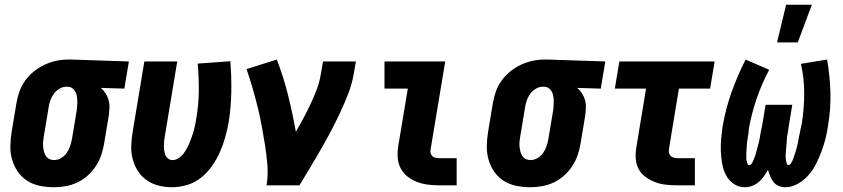

<svg xmlns="http://www.w3.org/2000/svg" viewBox="-20 -778 3540 806"><path d="M206 8Q176 8 147 2Q118 -4 94.5 -19Q71 -34 55 -57Q39 -80 31 -107.5Q23 -135 23.5 -164.5Q24 -194 29 -225L49 -345Q53 -369 61.5 -393.5Q70 -418 85.5 -439.5Q101 -461 122 -478Q143 -495 166.5 -506Q190 -517 215 -522.5Q240 -528 265 -528H281L521 -520L502 -406L403 -409Q415 -399 423 -386.5Q431 -374 435.5 -359Q440 -344 439.5 -328Q439 -312 437 -295L417 -175Q413 -151 405 -127Q397 -103 382.5 -81Q368 -59 348 -41Q328 -23 304.5 -12Q281 -1 256 3.5Q231 8 206 8ZM207 -106Q222 -106 236.5 -114.5Q251 -123 260 -136Q269 -149 274 -164Q279 -179 282 -194L302 -314Q304 -330 304.5 -345.5Q305 -361 302.5 -375.5Q300 -390 290.5 -401.5Q281 -413 265 -414H258Q243 -414 228.5 -405Q214 -396 205 -383Q196 -370 191 -355.5Q186 -341 184 -326L164 -206Q162 -195 161 -184Q160 -173 161 -162.5Q162 -152 164.5 -142Q167 -132 172.5 -123.5Q178 -115 187 -110.5Q196 -106 207 -106Z M702 8Q673 8 645.5 1Q618 -6 596 -21.5Q574 -37 559 -60Q544 -83 537 -110Q530 -137 531 -166Q532 -195 537 -225L586 -520H724L672 -206Q670 -196 669 -185.5Q668 -175 668 -165Q668 -155 669.5 -145Q671 -135 674.5 -126.5Q678 -118 686 -112Q694 -106 704 -106Q717 -106 729 -113.5Q741 -121 749.5 -132Q758 -143 764.5 -155Q771 -167 776 -179.5Q781 -192 785.5 -204.5Q790 -217 793.5 -229.5Q797 -242 799.5 -255Q802 -268 804 -281Q814 -339 814.5 -396.5Q815 -454 810 -511L947 -521Q952 -458 951 -393.5Q950 -329 940 -265Q934 -233 925.5 -202Q917 -171 903.5 -140.5Q890 -110 870.5 -82Q851 -54 824.5 -32.5Q798 -11 765.5 -1.5Q733 8 702 8Z M1099 0Q1106 -43 1102.5 -85.5Q1099 -128 1092.5 -169Q1086 -210 1078.5 -250.5Q1071 -291 1061 -331Q1051 -371 1039.5 -410.5Q1028 -450 1015 -488L1142 -528Q1170 -456 1189 -379.5Q1208 -303 1222 -225Q1239 -254 1255 -284Q1271 -314 1285 -344Q1299 -374 1310.5 -405Q1322 -436 1327 -468L1336 -520H1474L1465 -468Q1458 -427 1442.5 -386.5Q1427 -346 1408.5 -306.5Q1390 -267 1369.5 -228Q1349 -189 1327 -151Q1305 -113 1282.5 -75Q1260 -37 1237 0Z M1824 0Q1800 0 1776 -3Q1752 -6 1730 -14.5Q1708 -23 1690 -37.5Q1672 -52 1661.5 -72.5Q1651 -93 1649.5 -117Q1648 -141 1652 -166L1692 -406H1594V-520H1849L1787 -147Q1786 -140 1788.5 -133Q1791 -126 1796 -121.5Q1801 -117 1809 -115.5Q1817 -114 1824 -114H1897V0Z M2206 8Q2176 8 2147 2Q2118 -4 2094.5 -19Q2071 -34 2055 -57Q2039 -80 2031 -107.5Q2023 -135 2023.5 -164.5Q2024 -194 2029 -225L2049 -345Q2053 -369 2061.5 -393.5Q2070 -418 2085.5 -439.5Q2101 -461 2122 -478Q2143 -495 2166.5 -506Q2190 -517 2215 -522.5Q2240 -528 2265 -528H2281L2521 -520L2502 -406L2403 -409Q2415 -399 2423 -386.5Q2431 -374 2435.5 -359Q2440 -344 2439.5 -328Q2439 -312 2437 -295L2417 -175Q2413 -151 2405 -127Q2397 -103 2382.5 -81Q2368 -59 2348 -41Q2328 -23 2304.5 -12Q2281 -1 2256 3.5Q2231 8 2206 8ZM2207 -106Q2222 -106 2236.5 -114.5Q2251 -123 2260 -136Q2269 -149 2274 -164Q2279 -179 2282 -194L2302 -314Q2304 -330 2304.5 -345.5Q2305 -361 2302.5 -375.5Q2300 -390 2290.5 -401.5Q2281 -413 2265 -414H2258Q2243 -414 2228.5 -405Q2214 -396 2205 -383Q2196 -370 2191 -355.5Q2186 -341 2184 -326L2164 -206Q2162 -195 2161 -184Q2160 -173 2161 -162.5Q2162 -152 2164.5 -142Q2167 -132 2172.5 -123.5Q2178 -115 2187 -110.5Q2196 -106 2207 -106Z M2824 0Q2800 0 2776.5 -2.5Q2753 -5 2731.5 -13Q2710 -21 2691.5 -34Q2673 -47 2662 -66.5Q2651 -86 2649 -109.5Q2647 -133 2651 -157L2692 -406H2561L2580 -520H2980L2961 -406H2830L2789 -157Q2787 -148 2788 -139.5Q2789 -131 2794 -125Q2799 -119 2807.5 -116.5Q2816 -114 2824 -114H2897V0Z M3107 8Q3080 8 3059 -7Q3038 -22 3027 -44Q3016 -66 3011.5 -91.5Q3007 -117 3006 -143.5Q3005 -170 3007.5 -196.5Q3010 -223 3014 -250Q3026 -321 3051 -391Q3076 -461 3110 -528L3209 -485Q3177 -425 3155.5 -361.5Q3134 -298 3123 -234Q3123 -229 3122.5 -223Q3122 -217 3121 -211.5Q3120 -206 3119 -200.5Q3118 -195 3117.5 -189.5Q3117 -184 3116 -178.5Q3115 -173 3115 -167.5Q3115 -162 3114.5 -156.5Q3114 -151 3113.5 -145.5Q3113 -140 3113 -134Q3113 -128 3113 -122.5Q3113 -117 3113 -112Q3113 -107 3114.5 -101.5Q3116 -96 3118 -90.5Q3120 -85 3125 -85Q3131 -85 3135 -90.5Q3139 -96 3141 -101.5Q3143 -107 3145.5 -112.5Q3148 -118 3150 -124Q3152 -130 3153.5 -135.5Q3155 -141 3156.5 -146.5Q3158 -152 3159.5 -157.5Q3161 -163 3162.5 -169Q3164 -175 3165.5 -180.5Q3167 -186 3168 -191.5Q3169 -197 3170 -203Q3171 -209 3172 -214.5Q3173 -220 3174 -226Q3175 -232 3176.5 -237.5Q3178 -243 3179 -248.5Q3180 -254 3181 -260L3194 -338H3306L3293 -260Q3292 -254 3291 -248.5Q3290 -243 3289.5 -237.5Q3289 -232 3288 -226Q3287 -220 3286 -214.5Q3285 -209 3284 -203.5Q3283 -198 3283 -192Q3283 -186 3282.5 -180.5Q3282 -175 3281.5 -169.5Q3281 -164 3280.5 -158Q3280 -152 3279.5 -146.5Q3279 -141 3278.5 -135.5Q3278 -130 3278 -124Q3278 -118 3278.5 -112.5Q3279 -107 3280 -102Q3281 -97 3283 -91Q3285 -85 3290 -85Q3296 -85 3299.5 -91Q3303 -97 3306 -102.5Q3309 -108 3310.5 -113.5Q3312 -119 3314 -124.5Q3316 -130 3318 -135.5Q3320 -141 3321.5 -146.5Q3323 -152 3324.5 -158Q3326 -164 3327.5 -169.5Q3329 -175 3330 -181Q3331 -187 3332 -192.5Q3333 -198 3334 -203.5Q3335 -209 3336.5 -215Q3338 -221 3339 -226.5Q3340 -232 3341 -237.5Q3342 -243 3343.5 -249Q3345 -255 3346 -260Q3356 -324 3356 -387.5Q3356 -451 3342 -510L3452 -528Q3464 -461 3466 -391Q3468 -321 3456 -250Q3452 -223 3445.5 -196.5Q3439 -170 3429 -143.5Q3419 -117 3406.5 -91.5Q3394 -66 3375 -44Q3356 -22 3330 -7Q3304 8 3277 8Q3262 8 3249 2.5Q3236 -3 3227.5 -13.5Q3219 -24 3213.5 -37.5Q3208 -51 3204 -65Q3196 -51 3186.5 -37.5Q3177 -24 3164.5 -13.5Q3152 -3 3137 2.5Q3122 8 3107 8ZM3242 -600 3280 -758H3388L3329 -600Z"/></svg>

Font: Iosevka Curly Heavy
Style: Italic
Weight: 900
Italic angle: -9°
Monospace: yes
Designer: Belleve Invis
Foundry: Belleve Invis
Version: Version 22.1.2; ttfautohint (v1.8.4)